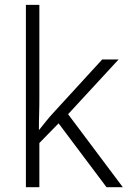

<svg xmlns="http://www.w3.org/2000/svg" viewBox="-20 -780 534 800"><path d="M87.9 0V-759.8H144V-374Q144 -357.9 143.8 -341.3Q143.6 -324.7 143.1 -307.6Q142.6 -290.5 142.3 -273.2Q142.1 -255.9 142.1 -238.8H143.1Q155.8 -254.9 172.4 -275.4Q189 -295.9 204.1 -312L405.8 -532.2H474.1L263.7 -304.2L491.7 0H423.8L224.1 -266.1L144 -184.1V0Z"/></svg>

Font: Nokora Light
Style: Regular
Weight: 300
Designer: Danh Hong
Version: Version 8.000; ttfautohint (v1.8.3)